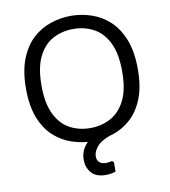

<svg xmlns="http://www.w3.org/2000/svg" viewBox="-98 -795 965 1092"><g transform="rotate(-10 385.0 -249.0)"><path d="M385 12Q325 12 267 -7Q209 -26 163 -67.5Q117 -109 89.5 -178Q62 -247 62 -347Q62 -448 89.5 -518Q117 -588 163 -630.5Q209 -673 267 -692.5Q325 -712 385 -712Q445 -712 503 -692.5Q561 -673 607 -630.5Q653 -588 680.5 -518Q708 -448 708 -347Q708 -247 680.5 -178Q653 -109 607 -67.5Q561 -26 503.5 -7Q446 12 385 12ZM384 -64Q448 -64 501 -92Q554 -120 586 -182.5Q618 -245 618 -350Q618 -454 586.5 -517Q555 -580 502 -608Q449 -636 385 -636Q321 -636 268 -608Q215 -580 183.5 -517Q152 -454 152 -350Q152 -246 183.5 -183Q215 -120 267.5 -92Q320 -64 384 -64ZM482 150V205Q454 214 425 214Q368 214 341.5 182.5Q315 151 315 108Q315 69 333.5 39.5Q352 10 381.5 -10Q411 -30 443 -40L483 -1Q431 18 408.5 46Q386 74 386 100Q386 122 399.5 134.5Q413 147 438 147Q446 147 454.5 145.5Q463 144 472 142Z"/></g></svg>

Font: AR One Sans
Style: Regular
Weight: 400
Designer: Niteesh Yadav
Foundry: Niteesh Yadav
Version: Version 1.001;gftools[0.9.33]